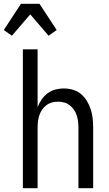

<svg xmlns="http://www.w3.org/2000/svg" viewBox="-57 -996 577 1016"><path d="M64 0V-735H142V-429Q150 -450 163 -469Q176 -488 194.5 -502Q213 -516 235.5 -522Q258 -528 280 -528Q305 -528 329 -521Q353 -514 371.5 -498.5Q390 -483 403 -461.5Q416 -440 423.5 -416.5Q431 -393 433.5 -368.5Q436 -344 436 -320V0H358V-320Q358 -337 356 -353.5Q354 -370 349 -385.5Q344 -401 334.5 -415Q325 -429 312 -439Q299 -449 283 -453.5Q267 -458 250 -458Q233 -458 217 -453.5Q201 -449 188 -439Q175 -429 165.5 -415Q156 -401 151 -385.5Q146 -370 144 -353.5Q142 -337 142 -320V0ZM6 -807 -37 -837 54 -976H152L243 -837L200 -807L103 -920Z"/></svg>

Font: Iosevka Fuck
Style: Regular
Weight: 400
Monospace: yes
Designer: Belleve Invis
Foundry: Belleve Invis
Version: Version 28.0.7; ttfautohint (v1.8.3)